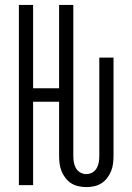

<svg xmlns="http://www.w3.org/2000/svg" viewBox="-20 -755 540 783"><path d="M332 8Q316 8 300 4.5Q284 1 270.5 -7.5Q257 -16 247 -29Q237 -42 231 -57Q225 -72 223 -88Q221 -104 221 -120V-340H115V0H57V-735H115V-395H221V-735H279V-120Q279 -107 281 -94Q283 -81 289.5 -69.5Q296 -58 307.5 -51.5Q319 -45 332 -45Q345 -45 356.5 -51.5Q368 -58 374.5 -69.5Q381 -81 383 -94Q385 -107 385 -120V-520H443V-120Q443 -104 441 -88Q439 -72 433 -57Q427 -42 417 -29Q407 -16 393.5 -7.5Q380 1 364 4.5Q348 8 332 8Z"/></svg>

Font: Iosevka Light
Style: Regular
Weight: 300
Monospace: yes
Designer: Belleve Invis
Foundry: Belleve Invis
Version: Version 32.5.0; ttfautohint (v1.8.4)